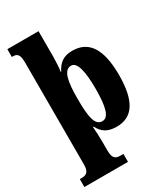

<svg xmlns="http://www.w3.org/2000/svg" viewBox="-238 -868 1066 1216"><g transform="rotate(-30 295.0 -260.0)"><path d="M8 240H327V182H304C271 182 250 171 250 114V60C250 16 248 -32 245 -62H250C275 -13 311 12 378 12C492 12 553 -72 553 -265C553 -460 490 -546 372 -546C304 -546 271 -515 246 -466H243C247 -491 250 -541 250 -575V-760H22V-703H29C58 -703 77 -694 77 -631V117C77 171 54 182 21 182H8ZM316 -64C264 -64 250 -127 250 -265C250 -391 264 -468 319 -468C362 -468 381 -393 381 -263C381 -128 362 -64 316 -64Z"/></g></svg>

Font: Noto Serif Myanmar Condensed Black
Style: Regular
Weight: 900
Width: 3
Designer: Ben Mitchell and the Monotype Design Team
Foundry: Monotype Imaging Inc.
Version: Version 2.106